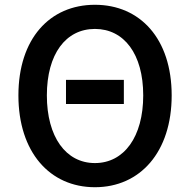

<svg xmlns="http://www.w3.org/2000/svg" viewBox="-20 -770 794 803"><path d="M256 -335H498V-436H256ZM377 13C566 13 698 -134 698 -371C698 -608 566 -750 377 -750C188 -750 57 -608 57 -371C57 -134 188 13 377 13ZM377 -88C255 -88 176 -198 176 -371C176 -544 255 -649 377 -649C499 -649 579 -544 579 -371C579 -198 499 -88 377 -88Z"/></svg>

Font: Source Han Sans KR Medium
Style: Regular
Weight: 500
Designer: Ryoko NISHIZUKA (kana & ideographs); Paul D. Hunt (Latin, Greek & Cyrillic); Wenlong ZHANG (bopomofo); Sandoll Communica
Foundry: Adobe Systems Incorporated
Version: Version 1.001;PS 1.001;hotconv 1.0.78;makeotf.lib2.5.61930